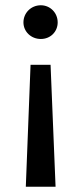

<svg xmlns="http://www.w3.org/2000/svg" viewBox="-20 -555 308 729"><path d="M191 154 172 -309H96L78 154ZM69 -470C69 -435 98 -407 135 -407C172 -407 199 -435 199 -470C199 -506 171 -535 135 -535C98 -535 69 -506 69 -470Z"/></svg>

Font: Malon Grotesk Med
Style: Regular
Weight: 500
Designer: Julieta Ulanovsky
Foundry: Julieta Ulanovsky
Version: Version 7.200